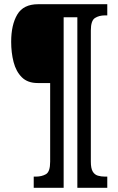

<svg xmlns="http://www.w3.org/2000/svg" viewBox="-20 -780 561 911"><path d="M140 111V58H150Q178 58 198 46.5Q218 35 218 -13V-386H159Q111 -386 83.5 -413.5Q56 -441 44.5 -485.5Q33 -530 33 -582Q33 -662 62 -711Q91 -760 161 -760H489V-707H478Q450 -707 430.5 -694.5Q411 -682 411 -635V-13Q411 19 420 34Q429 49 444.5 53.5Q460 58 478 58H489V111H347V-698H282V111Z"/></svg>

Font: Noto Serif Myanmar ExtraCondensed ExtraBold
Style: Regular
Weight: 800
Width: 2
Designer: Ben Mitchell and the Monotype Design Team
Foundry: Monotype Imaging Inc.
Version: Version 2.106; ttfautohint (v1.8.4.7-5d5b)